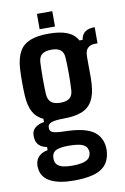

<svg xmlns="http://www.w3.org/2000/svg" viewBox="-98 -780 665 1022"><g transform="rotate(-10 234.0 -269.0)"><path d="M216.5 185Q139 185 93.8 162.5Q48.5 140 41 96.5Q40 89.5 39.2 81Q38.5 72.5 39.5 66Q42 39 60.5 22.2Q79 5.5 106.5 1.5V-15.5Q78 -21.5 64 -35.8Q50 -50 47.5 -71Q46.5 -78 46.5 -84.2Q46.5 -90.5 47 -97Q49.5 -118 67.8 -131.8Q86 -145.5 113.5 -149.5V-167Q76.5 -183.5 58.5 -217.2Q40.5 -251 37.5 -305.5Q36.5 -322 36 -341.8Q35.5 -361.5 35.5 -381.8Q35.5 -402 36 -420.5Q36.5 -439 37.5 -452.5Q41.5 -509 60.8 -543.2Q80 -577.5 118.5 -593Q157 -608.5 218.5 -608.5Q280 -608.5 318 -593.5Q356 -578.5 375 -544.5H392Q396 -572.5 414.2 -586.2Q432.5 -600 467 -600V-512.5H453.5Q428.5 -512.5 414 -498.8Q399.5 -485 399.5 -452V-426Q399.5 -420 399.5 -405.5Q399.5 -391 399.8 -373Q400 -355 399.8 -336.8Q399.5 -318.5 398.5 -305Q395 -249 376 -214.8Q357 -180.5 318.8 -165Q280.5 -149.5 218.5 -149.5Q174.5 -149.5 154 -142Q133.5 -134.5 133.5 -117V-112.5Q133.5 -101.5 140.8 -94.8Q148 -88 166.8 -85Q185.5 -82 219.5 -81.5Q314.5 -79 360.5 -52Q406.5 -25 415 32Q416 39.5 416.2 49.8Q416.5 60 415 70.5Q409.5 113 385.8 138.2Q362 163.5 319.5 174.2Q277 185 216.5 185ZM222 105.5Q251 105.5 272.2 101.2Q293.5 97 306 87.8Q318.5 78.5 322 63Q324.5 55.5 324.2 49.2Q324 43 321.5 36Q318 22 306.5 13.8Q295 5.5 274.2 1.5Q253.5 -2.5 222 -2.5Q182.5 -3 158.8 5.2Q135 13.5 130.5 37Q129.5 45.5 129.5 51.2Q129.5 57 130.5 63.5Q134 79 145.5 88.2Q157 97.5 176.5 101.5Q196 105.5 222 105.5ZM218.5 -235.5Q252 -235.5 268.2 -249.2Q284.5 -263 286 -290.5Q287 -306 287.8 -329.2Q288.5 -352.5 288.5 -378.2Q288.5 -404 287.8 -427.8Q287 -451.5 286 -467.5Q284.5 -495 268.5 -508.5Q252.5 -522 219 -522Q184.5 -522 167.8 -508.5Q151 -495 149.5 -465Q149 -449.5 148.2 -426.5Q147.5 -403.5 147.5 -378.8Q147.5 -354 148 -331.2Q148.5 -308.5 149.5 -293Q151.5 -264 168 -249.8Q184.5 -235.5 218.5 -235.5ZM176.5 -640V-723H259.5V-640Z"/></g></svg>

Font: Big Shoulders Text Thin
Style: Bold
Weight: 700
Version: Version 2.002